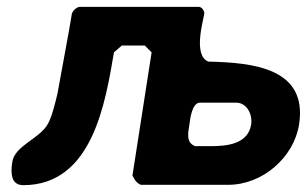

<svg xmlns="http://www.w3.org/2000/svg" viewBox="-20 -540 898 561"><path d="M16 -67C11 -36 11 1 48 1C251 1 288 -242 313 -387L336 -407H403L423 -387L367 -27C367 -26 373 -17 375 -13C379 -8 387 0 393 0H647C747 0 839 -80 854 -177C879 -341 720 -357 589 -360C544 -377 573 -477 577 -500C577 -509 570 -520 560 -520H214C204 -520 193 -509 190 -500C185 -465 154 -302 148 -267C144 -250 133 -202 121 -180C98 -135 23 -115 16 -67ZM534 -180C535 -187 540 -240 564 -240H670C702 -240 718 -205 714 -177C705 -118 641 -113 597 -113H550C522 -124 530 -153 534 -180Z"/></svg>

Font: Asimov Print
Style: CIt
Weight: 500
Designer: Google
Version: Version 2.000980: 2014